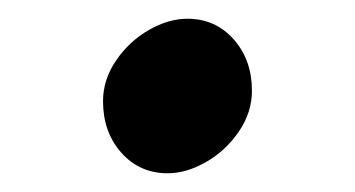

<svg xmlns="http://www.w3.org/2000/svg" viewBox="-20 -175 379 205"><path d="M249 -78Q249 -55 235 -34.5Q221 -14 200 -2Q179 10 159 10Q129 10 109.5 -12Q90 -34 90 -67Q90 -90 104 -110.5Q118 -131 139 -143Q160 -155 180 -155Q210 -155 229.5 -133Q249 -111 249 -78Z"/></svg>

Font: Inknut
Style: Antiqua
Weight: 400
Designer: Claus Eggers Srensen
Foundry: Claus Eggers Srensen
Version: Version 1.000; ttfautohint (v1.2) -l 7 -r 28 -G 50 -x 13 -D 